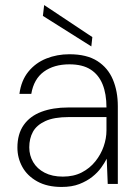

<svg xmlns="http://www.w3.org/2000/svg" viewBox="-20 -729 547 761"><path d="M224 12Q167 12 127.5 -10Q88 -32 68.5 -67.5Q49 -103 49 -144Q49 -198 74 -233.5Q99 -269 144.5 -286Q190 -303 250 -303H402Q402 -357 386.5 -395Q371 -433 339 -453.5Q307 -474 255 -474Q194 -474 154 -445Q114 -416 104 -357H57Q64 -410 92.5 -445Q121 -480 163.5 -497Q206 -514 255 -514Q324 -514 366 -487Q408 -460 427.5 -413.5Q447 -367 447 -308V0H407L403 -100Q395 -84 381 -64.5Q367 -45 345.5 -28Q324 -11 294.5 0.5Q265 12 224 12ZM229 -29Q272 -29 304 -45.5Q336 -62 358 -89.5Q380 -117 391 -149Q402 -181 402 -212V-265H253Q194 -265 159.5 -249Q125 -233 110.5 -206.5Q96 -180 96 -145Q96 -113 111.5 -86.5Q127 -60 157 -44.5Q187 -29 229 -29ZM342 -545 150 -666 155 -709 346 -582Z"/></svg>

Font: DM Sans 16pt ExtraLight
Style: Regular
Weight: 250
Version: Version 4.004;gftools[0.9.30]